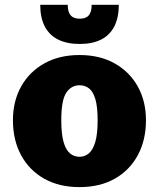

<svg xmlns="http://www.w3.org/2000/svg" viewBox="-20 -766 660 797"><path d="M310.1 10.7Q225.1 10.7 163.1 -24.4Q101.1 -59.6 67.4 -122.1Q33.7 -184.6 33.7 -266.6Q33.7 -346.2 67.9 -407.2Q102.1 -468.3 164.1 -502.9Q226.1 -537.6 310.1 -537.6Q394 -537.6 455.8 -502.9Q517.6 -468.3 551.8 -407.2Q585.9 -346.2 585.9 -266.6Q585.9 -184.6 552.2 -122.1Q518.6 -59.6 456.8 -24.4Q395 10.7 310.1 10.7ZM310.1 -115.2Q332 -115.2 348.9 -129.4Q365.7 -143.6 375.5 -176.5Q385.3 -209.5 385.3 -266.6Q385.3 -322.3 376 -354Q366.7 -385.7 349.9 -398.9Q333 -412.1 310.1 -412.1Q275.9 -412.1 255.1 -381.1Q234.4 -350.1 234.4 -266.6Q234.4 -209 244.1 -175.8Q253.9 -142.6 271 -128.9Q288.1 -115.2 310.1 -115.2ZM311 -583.5Q258.3 -583.5 221.7 -601.6Q185.1 -619.6 166 -656Q147 -692.4 147 -746.1H261.2Q261.2 -725.1 267.1 -712.4Q272.9 -699.7 283.9 -694.1Q294.9 -688.5 311 -688.5Q327.1 -688.5 338.1 -694.1Q349.1 -699.7 354.7 -712.4Q360.4 -725.1 360.4 -746.1H473.1Q473.1 -692.4 454.3 -656Q435.5 -619.6 399.4 -601.6Q363.3 -583.5 311 -583.5Z"/></svg>

Font: Comme Black
Style: Regular
Weight: 900
Version: Version 1.000;gftools[0.9.27]